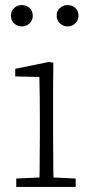

<svg xmlns="http://www.w3.org/2000/svg" viewBox="-20 -736 363 756"><path d="M66 -632Q48 -632 35.5 -644Q23 -656 23 -674Q23 -693 35.5 -704.5Q48 -716 66 -716Q84 -716 96.5 -704.5Q109 -693 109 -674Q109 -656 96.5 -644Q84 -632 66 -632ZM246 -632Q229 -632 216 -644Q203 -656 203 -674Q203 -693 216 -704.5Q229 -716 246 -716Q264 -716 276.5 -704.5Q289 -693 289 -674Q289 -656 276.5 -644Q264 -632 246 -632ZM44 0V-33L154 -38H172L278 -33V0ZM135 0Q136 -30 136 -67Q136 -104 136.5 -143Q137 -182 137 -215V-266Q137 -311 136.5 -352.5Q136 -394 135 -433L40 -435V-465L172 -492L190 -489L189 -375V-215Q189 -182 189.5 -143Q190 -104 190 -67Q190 -30 191 0Z"/></svg>

Font: Source Serif 4 Light
Style: Regular
Weight: 300
Designer: Frank Grießhammer
Foundry: Adobe Systems Incorporated
Version: Version 4.004;hotconv 1.0.116;makeotfexe 2.5.65601